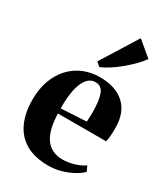

<svg xmlns="http://www.w3.org/2000/svg" viewBox="-201 -908 889 1013"><g transform="rotate(30 243.0 -402.0)"><path d="M263 11.5Q178.5 11.5 124 -20.5Q69.5 -52.5 43 -111.2Q16.5 -170 16.5 -249.5Q16.5 -315 35.5 -366.8Q54.5 -418.5 88.5 -455Q122.5 -491.5 168 -510.5Q213.5 -529.5 267.5 -529.5Q362 -529.5 415.5 -481.5Q469 -433.5 470.5 -342.5Q470.5 -309.5 468.8 -287.2Q467 -265 463 -252.5H169.5Q171 -203 180.2 -165.8Q189.5 -128.5 207 -103.8Q224.5 -79 250.8 -66.5Q277 -54 312 -54Q345 -54 382 -65.2Q419 -76.5 440.5 -93L455 -61.5Q440 -45.5 410.2 -28.5Q380.5 -11.5 342.2 0Q304 11.5 263 11.5ZM168.5 -283 323 -291.5Q324 -306 324.2 -319.5Q324.5 -333 325 -347.5Q325 -419.5 311 -457.2Q297 -495 259 -495Q239 -495 222.2 -482.8Q205.5 -470.5 193.2 -444.5Q181 -418.5 174.5 -378.5Q168 -338.5 168.5 -283ZM236 -574 212 -594.5 349.5 -815 439.5 -740Q423.5 -717 399 -692.2Q374.5 -667.5 346.5 -644.2Q318.5 -621 290 -602.5Q261.5 -584 237 -574Z"/></g></svg>

Font: Merriweather 120pt
Style: Bold
Weight: 700
Designer: Eben Sorkin
Foundry: Eben Sorkin
Version: Version 2.100